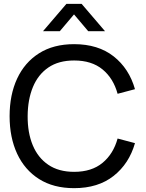

<svg xmlns="http://www.w3.org/2000/svg" viewBox="-20 -965 763 1000"><path d="M204 -802.5 326 -945H405L527 -802.5H439.5L365.5 -890L291.5 -802.5ZM366 15Q258.5 15 183.5 -32.5Q108.5 -80 69.2 -164.5Q30 -249 30 -360Q30 -471 69.2 -555.5Q108.5 -640 183.5 -687.5Q258.5 -735 366 -735Q491 -735 571.8 -671.5Q652.5 -608 683 -500.5L592.5 -476.5Q570.5 -557 514 -603.5Q457.5 -650 366 -650Q285.5 -650 232 -613.5Q178.5 -577 151.5 -511.8Q124.5 -446.5 124 -360Q123.5 -274 150.5 -208.8Q177.5 -143.5 231.5 -106.8Q285.5 -70 366 -70Q457.5 -70 514 -116.8Q570.5 -163.5 592.5 -243.5L683 -219.5Q652.5 -112.5 571.8 -48.8Q491 15 366 15Z"/></svg>

Font: Manrope ExtraLight Medium
Style: Regular
Weight: 500
Version: Version 4.504